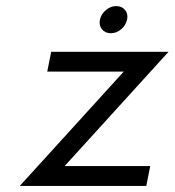

<svg xmlns="http://www.w3.org/2000/svg" viewBox="-20 -610 573 630"><path d="M386 -375H135L148 -440H533L192 -65H473L460 0H45ZM308 -546Q312 -564 327.5 -577Q343 -590 361 -590Q380 -590 390.5 -577Q401 -564 397 -546Q393 -527 377.5 -514Q362 -501 344 -501Q325 -501 314.5 -514Q304 -527 308 -546Z"/></svg>

Font: Teachers[wght] Italic
Style: Regular
Weight: 400
Designer: Alfredo Marco Pradil & Chank Diesel
Version: Version 1.000;Glyphs 3.1.2 (3151)